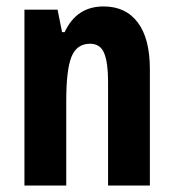

<svg xmlns="http://www.w3.org/2000/svg" viewBox="-20 -577 541 597"><path d="M302 -557Q371 -557 408.5 -507Q446 -457 446 -362V0H316V-324Q316 -382 304 -411.5Q292 -441 260 -441Q219 -441 202.5 -401Q186 -361 186 -263V0H56V-547H159L173 -477H181Q218 -557 302 -557Z"/></svg>

Font: Noto Sans ExtraCondensed
Style: Bold
Weight: 700
Width: 2
Designer: Monotype Design Team
Foundry: Monotype Imaging Inc.
Version: Version 2.013; ttfautohint (v1.8.4.7-5d5b)